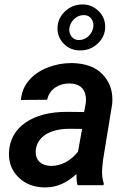

<svg xmlns="http://www.w3.org/2000/svg" viewBox="-20 -816 570 846"><path d="M233.4 -690.4C233.4 -663.6 243.2 -641.1 262.2 -622.1C281.2 -603 305.2 -593.8 333.5 -593.8C363.8 -593.8 389.6 -604 411.1 -624.5C432.6 -644.5 443.4 -669.4 443.4 -698.2C443.4 -725.6 433.6 -749 413.6 -768.1C393.6 -787.1 370.6 -796.4 343.8 -796.4C313.5 -796.4 287.6 -786.1 266.1 -765.6C244.1 -744.6 233.4 -719.7 233.4 -690.4ZM285.6 -691.4C287.6 -706.5 294.4 -719.7 306.6 -731.9C318.8 -743.7 333 -749.5 349.1 -749.5C363.3 -749.5 373.5 -744.6 380.9 -735.4C388.2 -726.1 391.6 -715.8 391.6 -705.1C391.6 -702.6 391.6 -700.2 391.1 -697.3C389.2 -682.1 382.3 -668.9 370.6 -657.2C358.4 -645.5 344.2 -639.6 328.1 -639.6C314 -639.6 303.2 -644.5 295.9 -654.3C288.6 -664.1 285.2 -673.8 285.2 -684.1C285.2 -686.5 285.2 -689 285.6 -691.4ZM436.5 0 437 -8.8C432.1 -24.4 429.7 -40.5 429.7 -56.6C429.7 -59.6 429.7 -62 429.7 -64.9L433.6 -108.9L474.1 -356.4C475.1 -364.3 475.1 -371.6 475.1 -378.9C475.1 -421.9 460.4 -459 430.7 -489.7C400.9 -520.5 356.9 -536.6 299.3 -538.1C297.4 -538.1 295.9 -538.1 293.9 -538.1C257.8 -538.1 222.7 -531.2 189 -518.1C121.1 -491.2 76.7 -440.4 72.3 -375.5L188 -376.5C192.4 -398.4 203.6 -416 221.7 -429.2C240.2 -441.9 260.7 -448.2 284.2 -448.2C285.2 -448.2 286.6 -448.2 287.6 -448.2C327.6 -447.3 351.1 -429.2 357.4 -394C358.4 -388.7 358.9 -382.8 358.9 -377C358.9 -371.1 358.4 -364.7 357.4 -358.4L350.6 -322.3L275.4 -323.2C198.7 -323.2 137.2 -307.1 91.8 -275.4C46.4 -243.7 22 -199.7 19.5 -144C19.5 -141.1 19.5 -138.7 19.5 -136.2C19.5 -95.2 34.2 -61 63 -33.2C92.3 -5.4 129.9 9.3 175.8 9.8C177.2 9.8 178.7 9.8 180.7 9.8C229 9.8 274.4 -9.8 316.9 -49.3C316.9 -46.4 316.9 -43.9 316.9 -41C316.9 -24.9 318.4 -11.2 321.8 0ZM202.6 -85C159.7 -86.4 137.2 -111.8 137.2 -145C137.2 -148.9 137.2 -152.3 137.7 -156.2C145 -213.4 199.2 -248.5 286.6 -248.5L341.8 -248L323.7 -147.9C294.4 -110.4 252.4 -85 206.5 -85C205.1 -85 204.1 -85 202.6 -85Z"/></svg>

Font: Roboto Medium
Style: Italic
Weight: 500
Italic angle: -12°
Designer: Google
Version: Version 2.137; 2017